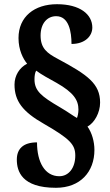

<svg xmlns="http://www.w3.org/2000/svg" viewBox="-20 -780 521 913"><path d="M246 113C362 113 429 37 429 -67C429 -107 417 -149 396 -178C429 -196 456 -244 456 -292C456 -382 397 -424 255 -500C204 -527 173 -550 173 -611C173 -668 204 -703 247 -703C308 -703 320 -628 320 -571C385 -571 419 -609 419 -649C419 -712 360 -760 251 -760C144 -760 68 -701 68 -599C68 -542 90 -500 109 -477C73 -459 49 -421 49 -378C49 -300 87 -249 189 -191C314 -119 338 -92 338 -40C338 18 307 58 262 58C194 58 156 -8 156 -103C90 -103 60 -72 60 -21C60 34 83 113 246 113ZM346 -219C326 -230 306 -246 265 -270C176 -322 144 -348 144 -403C144 -418 146 -434 152 -444C179 -424 213 -406 249 -386C330 -340 353 -304 353 -259C353 -242 349 -226 346 -219Z"/></svg>

Font: Noto Serif Myanmar Condensed Black
Style: Regular
Weight: 900
Width: 3
Designer: Ben Mitchell and the Monotype Design Team
Foundry: Monotype Imaging Inc.
Version: Version 2.106